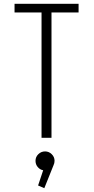

<svg xmlns="http://www.w3.org/2000/svg" viewBox="-20 -720 490 1003"><path d="M390.5 -700V-655H249V0H197V-655H56V-700ZM265 120Q265 132.5 259.5 143.5L211.5 263L179 249L205.5 169.5Q188 166 176.8 152.2Q165.5 138.5 165.5 120Q165.5 100 180.2 85.5Q195 71 215.5 71Q235.5 71 250.2 85.5Q265 100 265 120Z"/></svg>

Font: League Mono Condensed UltraLight
Style: Regular
Weight: 200
Width: 1
Designer: Tyler Finck
Foundry: The League of Moveable Type / Tyler Finck
Version: Version 2.210